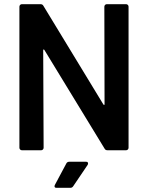

<svg xmlns="http://www.w3.org/2000/svg" viewBox="-20 -720 709 920"><path d="M480 -688Q480 -693 483.5 -696.5Q487 -700 492 -700H584Q589 -700 592.5 -696.5Q596 -693 596 -688V-12Q596 -7 592.5 -3.5Q589 0 584 0H495Q485 0 481 -8L193 -480Q191 -483 190 -483Q189 -483 188 -482.5Q187 -482 187 -478L189 -12Q189 -7 185.5 -3.5Q182 0 177 0H85Q80 0 76.5 -3.5Q73 -7 73 -12V-688Q73 -693 76.5 -696.5Q80 -700 85 -700H174Q184 -700 188 -692L475 -220Q477 -217 478 -217Q479 -217 480 -217.5Q481 -218 481 -222ZM251 180Q244 180 242.5 177Q241 174 241 172Q241 170 243 166L298 63Q302 55 313 55H392Q399 55 400.5 58Q402 61 402 63Q402 66 400 70L331 172Q326 180 317 180Z"/></svg>

Font: LinhAnh SemBd
Style: Regular
Weight: 600
Monospace: yes
Designer: Jeremy Tribby
Foundry: Tribby Type
Version: Version 1.408